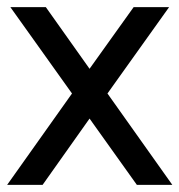

<svg xmlns="http://www.w3.org/2000/svg" viewBox="-20 -516 501 536"><path d="M0 0 181 -255 9 -496H108L230 -324L353 -496H452L280 -255L461 0H362L230 -185L99 0Z"/></svg>

Font: Atkinson Hyperlegible
Style: Regular
Weight: 400
Designer: Elliott Scott, Megan Eiswerth, Linus Boman, Theodore Petrosky
Foundry: Braille Institute
Version: Version 1.006; ttfautohint (v1.8.3)